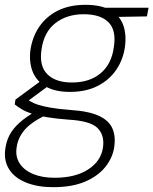

<svg xmlns="http://www.w3.org/2000/svg" viewBox="-51 -544 636 796"><path d="M169 232Q105 232 57.5 213Q10 194 -13 158Q-36 122 -29 73Q-25 42 -11.5 16Q2 -10 29 -34.5Q56 -59 100 -84L135 -65Q75 -35 49 -3Q23 29 18 67Q12 105 30.5 133.5Q49 162 86.5 177.5Q124 193 176 193Q261 193 314.5 158.5Q368 124 376 67Q383 16 353 -13.5Q323 -43 232 -48Q181 -52 144.5 -58Q108 -64 83 -72Q58 -80 41 -90Q24 -100 10 -111L13 -131L119 -209L158 -194L48 -113L52 -137Q65 -130 77.5 -122.5Q90 -115 109 -109Q128 -103 159.5 -97.5Q191 -92 242 -88Q318 -83 359.5 -63.5Q401 -44 415 -11.5Q429 21 423 63Q417 108 387 146.5Q357 185 303 208.5Q249 232 169 232ZM239 -163Q176 -163 137.5 -186Q99 -209 84 -248Q69 -287 75 -336Q83 -391 112 -433.5Q141 -476 189 -500Q237 -524 303 -524Q368 -524 406.5 -502Q445 -480 459.5 -441Q474 -402 467 -350Q460 -298 431.5 -255.5Q403 -213 354.5 -188Q306 -163 239 -163ZM247 -202Q321 -202 366.5 -240.5Q412 -279 421 -349Q432 -418 399 -451.5Q366 -485 296 -485Q226 -485 178.5 -448Q131 -411 121 -338Q111 -270 145.5 -236Q180 -202 247 -202ZM383 -473 374 -512H565L558 -476Z"/></svg>

Font: DM Sans 12pt ExtraLight
Style: Italic
Weight: 250
Italic angle: -10°
Version: Version 4.004;gftools[0.9.30]